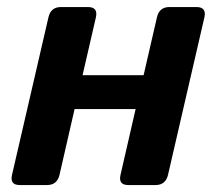

<svg xmlns="http://www.w3.org/2000/svg" viewBox="-20 -533 622 553"><path d="M37.1 0Q7.8 0 14.6 -29.3L119.6 -483.4Q126.5 -512.7 155.3 -512.7H233.4Q262.7 -512.7 256.3 -483.4L217.8 -316.4H393.6L432.1 -483.4Q439 -512.7 467.8 -512.7H545.9Q575.2 -512.7 568.8 -483.4L463.9 -29.3Q457 0 427.7 0H349.6Q320.3 0 327.1 -29.3L370.6 -218.8H194.8L151.4 -29.3Q144.5 0 115.2 0Z"/></svg>

Font: Istok
Style: Bold Italic
Weight: 700
Italic angle: -13°
Designer: Andrey V. Panov
Foundry: Andrey V. Panov
Version: Version 1.0.3